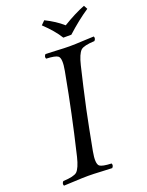

<svg xmlns="http://www.w3.org/2000/svg" viewBox="-152 -887 739 967"><g transform="rotate(-20 217.0 -403.5)"><path d="M270.5 -696.8Q243.2 -741.7 189.9 -792L210 -812Q264.6 -785.2 303.2 -751Q368.7 -791 422.9 -812L433.6 -792Q375.5 -753.4 313.5 -696.8ZM214.8 -108.9Q202.6 -44.4 219.7 -30.3Q233.4 -20 282.2 -18.1Q288.1 -6.3 277.3 4.9Q254.9 4.4 219.7 2.4Q176.8 0 149.4 0Q121.1 0 76.2 2.4Q39.6 4.4 18.6 4.9Q12.7 -6.8 23.4 -18.1Q80.6 -20.5 97.7 -35.2Q116.2 -52.7 129.9 -108.9Q159.7 -234.4 177.7 -320.8Q197.3 -412.1 220.2 -536.1Q232.4 -600.6 215.3 -614.7Q201.7 -625 152.8 -627Q147 -638.7 157.7 -649.9Q180.2 -649.4 215.3 -647.5Q258.3 -645 285.6 -645Q314 -645 358.9 -647.5Q395.5 -649.4 416.5 -649.9Q422.4 -638.2 411.6 -627Q354.5 -624.5 337.9 -609.9Q319.3 -592.3 305.7 -536.1Q281.2 -434.6 256.3 -319.8Q237.8 -231.4 214.8 -108.9Z"/></g></svg>

Font: Linux Libertine Display Slanted O
Style: Slanted
Weight: 400
Designer: Philipp H. Poll
Foundry: Philipp H. Poll
Version: Version 5.0.9